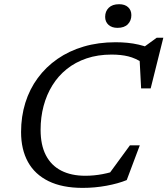

<svg xmlns="http://www.w3.org/2000/svg" viewBox="-20 -904 814 934"><path d="M563 -80.5 499 -42.5 612 -197H660L596.5 -28Q555 -11 498 -0.5Q441 10 382.5 10Q283 10 216.2 -22.8Q149.5 -55.5 116 -116.2Q82.5 -177 82.5 -261.5Q82.5 -337 103.2 -403.8Q124 -470.5 163.8 -524.5Q203.5 -578.5 259.8 -617.5Q316 -656.5 387.2 -677.5Q458.5 -698.5 542 -698.5Q572 -698.5 600 -695.8Q628 -693 654 -687Q680 -681 704 -672L675 -671.5L742.5 -720.5H774.5L713 -474H666.5L658.5 -626.5L675.5 -597.5Q639.5 -621 604 -629.8Q568.5 -638.5 522.5 -638.5Q456 -638.5 401.2 -620Q346.5 -601.5 304.8 -568Q263 -534.5 234.8 -488.8Q206.5 -443 192 -388.2Q177.5 -333.5 177.5 -272.5Q177.5 -198.5 203.2 -148.8Q229 -99 277.8 -74Q326.5 -49 395 -49Q437 -49 479.2 -57Q521.5 -65 563 -80.5ZM551.5 -768.5Q524 -768.5 507.8 -783.2Q491.5 -798 491.5 -822Q491.5 -849 509 -866.2Q526.5 -883.5 559.5 -883.5Q587.5 -883.5 603.2 -869Q619 -854.5 619 -830.5Q619 -803.5 601.8 -786Q584.5 -768.5 551.5 -768.5Z"/></svg>

Font: Newsreader 12pt
Style: Italic
Weight: 400
Italic angle: -17°
Version: Version 1.003